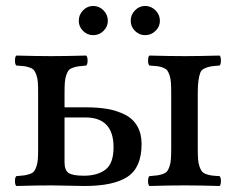

<svg xmlns="http://www.w3.org/2000/svg" viewBox="-20 -617 784 639"><path d="M264.2 -226.1H194.8V-76.2Q194.8 -50.3 208.5 -41.3Q222.2 -32.2 258.8 -32.2Q304.7 -32.2 331.3 -52.7Q357.9 -73.2 357.9 -127Q357.9 -226.1 264.2 -226.1ZM34.2 2Q29.8 -2.4 29.8 -14.4Q29.8 -26.4 34.2 -30.8Q51.8 -32.2 61 -33.4Q70.3 -34.7 80.1 -38.3Q89.8 -42 93.8 -47.4Q97.7 -52.7 101.3 -63.2Q105 -73.7 106 -87.6Q106.9 -101.6 106.9 -123V-307.1Q106.9 -328.6 106 -342.5Q105 -356.4 101.3 -366.9Q97.7 -377.4 93.5 -382.8Q89.4 -388.2 79.8 -391.8Q70.3 -395.5 61 -396.7Q51.8 -397.9 34.2 -398.9Q29.8 -403.3 29.8 -415.5Q29.8 -427.7 34.2 -432.1Q104.5 -430.2 150.9 -430.2Q196.8 -430.2 267.1 -432.1Q271.5 -427.7 271.5 -415.5Q271.5 -403.3 267.1 -398.9Q249.5 -397.5 240.7 -396.2Q231.9 -395 221.9 -391.4Q211.9 -387.7 208 -382.3Q204.1 -377 200.4 -366.7Q196.8 -356.4 195.8 -342.5Q194.8 -328.6 194.8 -307.1V-259.8H266.1Q307.1 -259.8 338.6 -254.2Q370.1 -248.5 396.5 -235.1Q422.9 -221.7 437 -197Q451.2 -172.4 451.2 -137.2Q451.2 -60.1 405 -29.1Q358.9 2 261.2 2Q242.2 2 206.3 1Q170.4 0 150.9 0Q104.5 0 34.2 2ZM638.2 -307.1V-123Q638.2 -101.6 639.2 -87.6Q640.1 -73.7 643.8 -63.2Q647.5 -52.7 651.6 -47.1Q655.8 -41.5 665.3 -37.8Q674.8 -34.2 684.1 -33Q693.4 -31.7 710.9 -30.8Q715.3 -26.4 715.3 -14.4Q715.3 -2.4 710.9 2Q642.6 0 594.2 0Q547.4 0 477.1 2Q472.7 -2.4 472.7 -14.4Q472.7 -26.4 477.1 -30.8Q494.6 -32.2 503.9 -33.4Q513.2 -34.7 522.9 -38.3Q532.7 -42 536.6 -47.4Q540.5 -52.7 544.2 -63.2Q547.9 -73.7 548.8 -87.6Q549.8 -101.6 549.8 -123V-307.1Q549.8 -328.6 548.8 -342.5Q547.9 -356.4 544.2 -366.9Q540.5 -377.4 536.4 -382.8Q532.2 -388.2 522.7 -391.8Q513.2 -395.5 503.9 -396.7Q494.6 -397.9 477.1 -398.9Q472.7 -403.3 472.7 -415.5Q472.7 -427.7 477.1 -432.1Q547.4 -430.2 594.2 -430.2Q640.6 -430.2 710.9 -432.1Q715.3 -427.7 715.3 -415.5Q715.3 -403.3 710.9 -398.9Q689.5 -397.5 679.4 -395.5Q669.4 -393.6 659.4 -388.7Q649.4 -383.8 646 -373.5Q642.6 -363.3 640.4 -348.1Q638.2 -333 638.2 -307.1ZM242.2 -547.9Q242.2 -567.9 256.3 -582.5Q270.5 -597.2 290 -597.2Q310.1 -597.2 324.5 -582.5Q338.9 -567.9 338.9 -547.9Q338.9 -528.3 324.5 -514.2Q310.1 -500 290 -500Q270.5 -500 256.3 -514.2Q242.2 -528.3 242.2 -547.9ZM415 -547.9Q415 -567.9 429.2 -582.5Q443.4 -597.2 462.9 -597.2Q482.9 -597.2 497.6 -582.5Q512.2 -567.9 512.2 -547.9Q512.2 -528.3 497.6 -514.2Q482.9 -500 462.9 -500Q443.4 -500 429.2 -514.2Q415 -528.3 415 -547.9Z"/></svg>

Font: Common Serif News
Style: Regular
Weight: 450
Designer: Philipp H. Poll, Khaled Hosny
Foundry: Stefan Peev, Context Ltd.
Version: Version 1.026